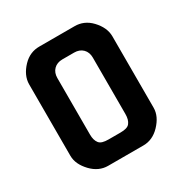

<svg xmlns="http://www.w3.org/2000/svg" viewBox="-114 -529 586 616"><g transform="rotate(-30 179.0 -221.0)"><path d="M244.8 -177.1V-325.4C244.8 -338.3 240.8 -349.3 232.8 -357.2C224.9 -365.2 213.9 -369.2 201 -369.2H157.2C144.3 -369.2 133.3 -365.2 125.4 -357.2C117.4 -349.3 113.4 -338.3 113.4 -325.4V-220.9V-116.4C113.4 -101.5 116.4 -91.5 122.4 -83.6C128.4 -75.6 140.3 -72.6 157.2 -72.6H201C217.9 -72.6 229.9 -75.6 235.8 -83.6C241.8 -91.5 244.8 -101.5 244.8 -116.4ZM333.3 -353.2V-177.1V-88.6C333.3 -66.7 323.4 -46.8 305.5 -27.9C287.6 -9 266.7 0 244.8 0H157.2H113.4C91.5 0 70.6 -9 52.7 -27.9C34.8 -46.8 24.9 -66.7 24.9 -88.6V-220.9V-353.2C24.9 -375.1 34.8 -396 52.7 -414.9C70.6 -433.8 91.5 -441.8 113.4 -441.8H157.2H244.8C266.7 -441.8 287.6 -433.8 305.5 -414.9C323.4 -396 333.3 -375.1 333.3 -353.2Z"/></g></svg>

Font: Ulica
Style: Regular
Weight: 400
Version: Version